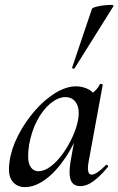

<svg xmlns="http://www.w3.org/2000/svg" viewBox="-20 -752 484 785"><path d="M82 13Q49 13 30 -11.5Q11 -36 19 -91Q26 -143 53.5 -197Q81 -251 120.5 -297Q160 -343 205 -371Q250 -399 291 -399Q310 -399 330 -392Q350 -385 364.5 -368.5Q379 -352 381 -326L327 -357Q342 -359 360 -373Q378 -387 388 -407Q390 -410 395.5 -408.5Q401 -407 400 -405L342 -89Q333 -38 355 -38Q365 -38 380 -48.5Q395 -59 413 -77Q416 -80 420 -76Q424 -72 421 -69Q390 -32 362.5 -11.5Q335 9 309 9Q280 9 270 -14Q260 -37 268 -89L293 -229L313 -246Q287 -166 248 -108Q209 -50 166 -18.5Q123 13 82 13ZM137 -52Q162 -52 188 -72Q214 -92 237 -124Q260 -156 276.5 -192.5Q293 -229 299 -261Q307 -304 292.5 -329.5Q278 -355 246 -355Q216 -354 185.5 -328.5Q155 -303 132 -259.5Q109 -216 99 -160Q90 -101 101.5 -76.5Q113 -52 137 -52ZM285 -473Q284 -470 278.5 -472Q273 -474 275 -476L356 -716Q358 -720 372 -724Q386 -728 403.5 -730Q421 -732 433.5 -732Q446 -732 444 -727Z"/></svg>

Font: Cormorant SemiBold
Style: Italic
Weight: 600
Italic angle: -10°
Designer: Christian Thalmann (Catharsis Fonts)
Foundry: Catharsis Fonts
Version: Version 4.000